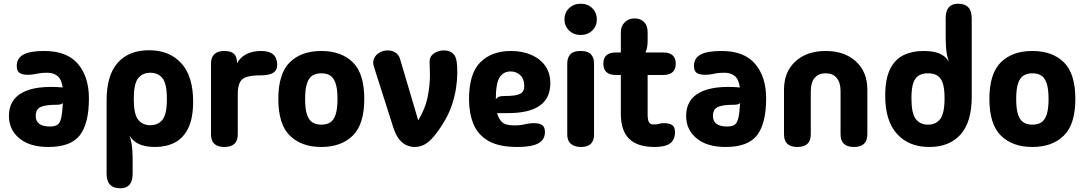

<svg xmlns="http://www.w3.org/2000/svg" viewBox="-20 -782 5835 1032"><path d="M240 8Q140 8 84 -38.5Q28 -85 28 -159Q28 -246 101.5 -285Q175 -324 317 -312Q310 -358 288 -374.5Q266 -391 235 -391Q210 -391 193.5 -388.5Q177 -386 163 -383Q149 -380 129 -380Q102 -380 86 -389.5Q70 -399 70 -428Q70 -469 105.5 -488.5Q141 -508 218 -508Q340 -508 399 -438.5Q458 -369 458 -253Q458 -119 409.5 -55.5Q361 8 240 8ZM172 -159Q172 -102 249 -102Q274 -102 288 -111Q302 -120 308.5 -147Q315 -174 318 -228Q313 -223 305 -221Q297 -219 289 -219Q223 -219 197.5 -206.5Q172 -194 172 -159Z M626 230Q553 230 553 152V-242Q553 -378 613 -445Q673 -512 781 -512Q891 -512 954.5 -442Q1018 -372 1018 -237Q1018 -147 992 -93.5Q966 -40 920 -16Q874 8 814 8Q762 8 728.5 -7Q695 -22 676 -53Q683 -33 686.5 -14Q690 5 691.5 30Q693 55 693 94V152Q693 230 626 230ZM788 -109Q830 -109 853.5 -138.5Q877 -168 877 -250Q877 -332 853.5 -361.5Q830 -391 788 -391Q746 -391 722.5 -361.5Q699 -332 699 -250Q699 -168 722.5 -138.5Q746 -109 788 -109Z M1186 8Q1114 8 1114 -60V-439Q1114 -508 1186 -508Q1222 -508 1238 -492.5Q1254 -477 1254 -442Q1272 -475 1305.5 -491.5Q1339 -508 1384 -508Q1470 -508 1470 -433Q1470 -405 1449 -391Q1428 -377 1380 -377Q1333 -377 1306 -368.5Q1279 -360 1268.5 -337.5Q1258 -315 1258 -273V-60Q1258 8 1186 8Z M1707 8Q1600 8 1538 -53Q1476 -114 1476 -250Q1476 -387 1538 -447.5Q1600 -508 1707 -508Q1814 -508 1876 -447.5Q1938 -387 1938 -250Q1938 -114 1876 -53Q1814 8 1707 8ZM1707 -112Q1735 -112 1754 -123.5Q1773 -135 1783.5 -165Q1794 -195 1794 -250Q1794 -305 1783.5 -335Q1773 -365 1754 -376.5Q1735 -388 1707 -388Q1680 -388 1660.5 -376.5Q1641 -365 1630.5 -335Q1620 -305 1620 -250Q1620 -195 1630.5 -165Q1641 -135 1660.5 -123.5Q1680 -112 1707 -112Z M2209 8Q2189 8 2167.5 -0.5Q2146 -9 2127 -31.5Q2108 -54 2094 -97L1989 -426Q1982 -449 1991 -468.5Q2000 -488 2020 -499.5Q2040 -511 2064 -511Q2086 -511 2104.5 -500Q2123 -489 2130 -466L2228 -135Q2266 -198 2278.5 -260.5Q2291 -323 2291 -381Q2291 -399 2290 -416.5Q2289 -434 2289 -450Q2289 -479 2312.5 -495Q2336 -511 2365 -511Q2425 -511 2434 -454Q2436 -444 2437 -427.5Q2438 -411 2438 -390Q2438 -356 2431.5 -310.5Q2425 -265 2407.5 -213.5Q2390 -162 2355 -108Q2324 -60 2299.5 -35Q2275 -10 2253 -1Q2231 8 2209 8Z M2761 8Q2661 8 2604.5 -25Q2548 -58 2524.5 -116Q2501 -174 2501 -249Q2501 -387 2562 -447.5Q2623 -508 2726 -508Q2788 -508 2836 -487Q2884 -466 2911 -427.5Q2938 -389 2938 -334Q2938 -174 2710 -174H2652Q2660 -143 2678.5 -125.5Q2697 -108 2744 -108Q2770 -108 2786 -111Q2802 -114 2816.5 -117Q2831 -120 2850 -120Q2877 -120 2893 -110.5Q2909 -101 2909 -72Q2909 -31 2873.5 -11.5Q2838 8 2761 8ZM2645 -248Q2653 -259 2663 -262.5Q2673 -266 2694 -266Q2753 -266 2775.5 -277.5Q2798 -289 2798 -319Q2798 -357 2777 -377.5Q2756 -398 2724 -398Q2687 -398 2666 -367Q2645 -336 2645 -248Z M3101 -594Q3064 -594 3039 -618Q3014 -642 3014 -677Q3014 -714 3039 -738Q3064 -762 3101 -762Q3139 -762 3163.5 -738Q3188 -714 3188 -677Q3188 -642 3163.5 -618Q3139 -594 3101 -594ZM3173 -59Q3173 8 3103 8Q3069 8 3049 -8.5Q3029 -25 3029 -59V-440Q3029 -472 3045.5 -490Q3062 -508 3101 -508Q3140 -508 3156.5 -490Q3173 -472 3173 -440Z M3499 8Q3406 8 3361.5 -36Q3317 -80 3317 -171V-379H3291Q3223 -379 3223 -440Q3223 -500 3291 -500H3317V-608Q3317 -641 3337.5 -662Q3358 -683 3391 -683Q3423 -683 3442 -663.5Q3461 -644 3461 -610V-561Q3461 -524 3449 -500H3544Q3612 -500 3612 -440Q3612 -379 3544 -379H3461V-168Q3461 -138 3468 -125.5Q3475 -113 3491 -113Q3512 -113 3522.5 -116.5Q3533 -120 3549 -120Q3576 -120 3592 -110.5Q3608 -101 3608 -72Q3608 -31 3582 -11.5Q3556 8 3499 8Z M3880 8Q3780 8 3724 -38.5Q3668 -85 3668 -159Q3668 -246 3741.5 -285Q3815 -324 3957 -312Q3950 -358 3928 -374.5Q3906 -391 3875 -391Q3850 -391 3833.5 -388.5Q3817 -386 3803 -383Q3789 -380 3769 -380Q3742 -380 3726 -389.5Q3710 -399 3710 -428Q3710 -469 3745.5 -488.5Q3781 -508 3858 -508Q3980 -508 4039 -438.5Q4098 -369 4098 -253Q4098 -119 4049.5 -55.5Q4001 8 3880 8ZM3812 -159Q3812 -102 3889 -102Q3914 -102 3928 -111Q3942 -120 3948.5 -147Q3955 -174 3958 -228Q3953 -223 3945 -221Q3937 -219 3929 -219Q3863 -219 3837.5 -206.5Q3812 -194 3812 -159Z M4266 8Q4194 8 4194 -60V-300Q4194 -396 4255.5 -452Q4317 -508 4418 -508Q4519 -508 4580.5 -452Q4642 -396 4642 -300V-60Q4642 8 4570 8Q4498 8 4498 -60V-292Q4498 -339 4477 -363.5Q4456 -388 4418 -388Q4380 -388 4359 -363.5Q4338 -339 4338 -292V-60Q4338 8 4266 8Z M4975 8Q4865 8 4801.5 -62Q4738 -132 4738 -267Q4738 -357 4764 -410Q4790 -463 4836.5 -485.5Q4883 -508 4942 -508Q4995 -508 5028 -495Q5061 -482 5080 -451Q5073 -472 5069.5 -490.5Q5066 -509 5064.5 -534Q5063 -559 5063 -598V-684Q5063 -762 5130 -762Q5203 -762 5203 -684V-261Q5203 -126 5143 -59Q5083 8 4975 8ZM4968 -112Q5010 -112 5033.5 -142Q5057 -172 5057 -254Q5057 -309 5046.5 -337.5Q5036 -366 5016 -377Q4996 -388 4968 -388Q4940 -388 4920 -377Q4900 -366 4889.5 -337.5Q4879 -309 4879 -254Q4879 -172 4902.5 -142Q4926 -112 4968 -112Z M5529 8Q5422 8 5360 -53Q5298 -114 5298 -250Q5298 -387 5360 -447.5Q5422 -508 5529 -508Q5636 -508 5698 -447.5Q5760 -387 5760 -250Q5760 -114 5698 -53Q5636 8 5529 8ZM5529 -112Q5557 -112 5576 -123.5Q5595 -135 5605.5 -165Q5616 -195 5616 -250Q5616 -305 5605.5 -335Q5595 -365 5576 -376.5Q5557 -388 5529 -388Q5502 -388 5482.5 -376.5Q5463 -365 5452.5 -335Q5442 -305 5442 -250Q5442 -195 5452.5 -165Q5463 -135 5482.5 -123.5Q5502 -112 5529 -112Z"/></svg>

Font: Madimi One
Style: Regular
Weight: 400
Designer: Taurai Valerie Mtake, Mirko Velimirovic
Foundry: TaVaTake
Version: Version 1.000; ttfautohint (v1.8.4.7-5d5b)